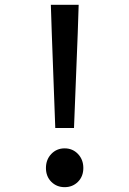

<svg xmlns="http://www.w3.org/2000/svg" viewBox="-20 -774 540 802"><path d="M194.3 -14.6Q171.9 -37.1 171.9 -72.3Q171.9 -107.4 194.3 -130.9Q216.8 -154.3 250 -154.3Q283.2 -154.3 305.7 -130.9Q328.1 -107.4 328.1 -72.3Q328.1 -37.1 305.7 -14.6Q283.2 7.8 250 7.8Q216.8 7.8 194.3 -14.6ZM192.4 -753.9H308.6L304.7 -634.8L289.1 -239.3H210.9L196.3 -634.8Z"/></svg>

Font: GenEi Gothic M SemiBold
Style: Regular
Weight: 500
Designer: o_tamon (Modified); [Source Han Sans]
Ryoko NISHIZUKA  (kana & ideographs); Paul D. Hunt (Latin, Greek & Cyrillic); Wenl
Version: Version 1.1a;Original Version 1.004